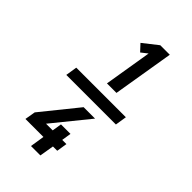

<svg xmlns="http://www.w3.org/2000/svg" viewBox="-300 -940 1199 1199"><g transform="rotate(45 300.0 -340.0)"><path d="M292 -444 344 -760 302 -727 261 -771 359 -848H443L376 -444ZM233 168 248 73H89L101 3L294 -236H395L201 3H260L270 -60H354L344 3H381L370 73H332L316 168ZM75 -302 87 -378H525L513 -302Z"/></g></svg>

Font: Zed Sans Extended
Style: Bold Italic
Weight: 700
Width: 7
Italic angle: -9°
Designer: Belleve Invis
Foundry: Belleve Invis
Version: Version 1.0.0; ttfautohint (v1.8.4)